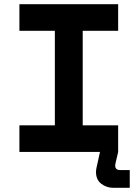

<svg xmlns="http://www.w3.org/2000/svg" viewBox="-20 -720 652 910"><path d="M515 170Q485 170 460 151Q435 132 435 95Q435 85 438 72L454 0H72V-126H240V-574H72V-700H540V-574H372V-126H540V0L527 56Q526 61 526 64Q526 86 549 86H595V170Z"/></svg>

Font: Space Mono
Style: Bold
Weight: 700
Monospace: yes
Designer: Colophon Foundry + Benjamin Critton
Foundry: Colophon Foundry & Benjamin Critton
Version: Version 1.003; ttfautohint (v1.8.4.7-5d5b)